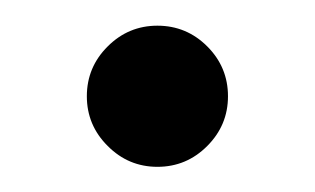

<svg xmlns="http://www.w3.org/2000/svg" viewBox="-20 -117 248 151"><path d="M48.3 -41.3Q48.3 -64.2 64.7 -80.5Q81 -96.8 103.8 -96.8Q126.7 -96.8 143 -80.5Q159.3 -64.2 159.3 -41.3Q159.3 -18.5 143 -2.2Q126.7 14.2 103.8 14.2Q81 14.2 64.7 -2.2Q48.3 -18.5 48.3 -41.3Z"/></svg>

Font: Oak Sans Light
Style: Regular
Weight: 400
Designer: Erik Kennedy, Walven
Foundry: Erik Kennedy, Walven
Version: Version 1.100;Glyphs 3.1.2 (3151)